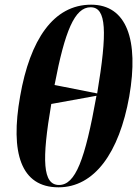

<svg xmlns="http://www.w3.org/2000/svg" viewBox="-20 -790 590 820"><path d="M230 10C383 10 489 -137 532 -378C574 -620 521 -770 369 -770C208 -770 108 -620 66 -379C23 -137 69 10 230 10ZM395 -391 213 -427C257 -658 299 -759 367 -759C435 -759 439 -655 395 -391ZM232 0C162 0 158 -106 199 -346L392 -381C343 -106 302 0 232 0Z"/></svg>

Font: Noto Serif Display Condensed
Style: Bold Italic
Weight: 700
Width: 3
Italic angle: -12°
Designer: Monotype Design Team
Foundry: Monotype Imaging Inc.
Version: Version 2.009